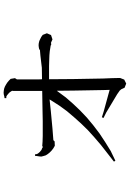

<svg xmlns="http://www.w3.org/2000/svg" viewBox="148 -795 704 1040"><g transform="rotate(-90 500.0 -275.0)"><path d="M760.7 -354.5 743.2 -357.4 720.7 -359.4 693.4 -360.4 662.1 -361.3H625H590.8L591.8 -229.5L593.8 -118.2L594.7 -68.4L596.7 -20.5L597.7 23.4L588.9 45.9L567.4 56.6L544.9 47.9L535.2 27.3L531.2 26.4L532.2 24.4L529.3 21.5L509.8 7.8L410.2 -51.8L380.9 -66.4L384.8 -75.2L416 -65.4L511.7 -39.1L529.3 -34.2L533.2 -33.2L532.2 -66.4L529.3 -228.5L528.3 -319.3L492.2 -270.5L458 -231.4L421.9 -193.4L382.8 -156.2L341.8 -122.1L296.9 -87.9L251 -57.6L202.1 -27.3L149.4 -2L144.5 -9.8L234.4 -80.1L275.4 -115.2L315.4 -151.4L351.6 -188.5L385.7 -226.6L418 -264.6L447.3 -304.7L473.6 -345.7L481.4 -358.4L417 -351.6L323.2 -342.8L260.7 -337.9L253.9 -331.1L230.5 -330.1L216.8 -337.9L204.1 -347.7L194.3 -357.4L185.5 -368.2L178.7 -378.9L174.8 -391.6L171.9 -403.3L172.9 -415L174.8 -426.8L175.8 -437.5L184.6 -436.5L185.5 -426.8L190.4 -418.9L196.3 -412.1L202.1 -407.2L208 -402.3L215.8 -399.4L222.7 -395.5L226.6 -394.5V-398.4L252 -396.5L283.2 -395.5H364.3L414.1 -396.5L470.7 -397.5L527.3 -398.4V-418V-559.6H529.3L525.4 -566.4L521.5 -572.3L516.6 -578.1L503.9 -588.9L497.1 -592.8H488.3V-602.5L497.1 -603.5L507.8 -606.4L517.6 -607.4L529.3 -606.4L540 -604.5L550.8 -600.6L561.5 -594.7L572.3 -587.9L583 -579.1L592.8 -569.3L596.7 -545.9L589.8 -535.2V-418L590.8 -399.4L653.3 -400.4L719.7 -408.2L743.2 -410.2H747.1L754.9 -415L764.6 -417L775.4 -418L786.1 -417L797.9 -414.1L808.6 -409.2L820.3 -403.3L831.1 -395.5L839.8 -373L830.1 -350.6L806.6 -342.8L789.1 -350.6L777.3 -349.6L773.4 -352.5ZM531.2 26.4 533.2 25.4 532.2 24.4Z"/></g></svg>

Font: Kurinto Seri
Style: Regular
Weight: 400
Designer: Kurinto was developed by Clint Goss from a range of fonts that are compatible with the SIL Open Font License Version 1.1
Foundry: Clinton F. Goss
Version: Version 2.196; July 25, 2020